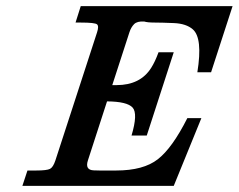

<svg xmlns="http://www.w3.org/2000/svg" viewBox="-20 -608 781 628"><path d="M548.3 0H53.2L69.8 -50.3H98.1Q133.3 -50.3 143.6 -55.7Q153.8 -61 161.1 -83L297.4 -502Q304.2 -522.5 297.4 -528.3Q290.5 -534.2 244.6 -534.2H227.1L244.1 -587.9H740.7L670.4 -371.6H625.5Q643.6 -483.9 610.4 -512.2Q588.9 -530.8 548.8 -532.5Q508.8 -534.2 485.6 -534.2Q462.4 -534.2 451.7 -537.6Q428.7 -539.1 418.7 -529.1Q408.7 -519 403.3 -502.4L347.2 -329.6H361.3Q439 -329.6 474.6 -386.2Q487.3 -406.2 498.5 -437H548.3L460 -164.6H410.2Q431.6 -236.3 413.8 -256.1Q396 -275.9 330.1 -276.4L267.6 -83.5Q257.3 -52.2 286.1 -50.8Q294.9 -50.3 305.7 -50.3H359.9Q449.2 -50.3 496.3 -87.2Q543.5 -124 592.8 -221.7H638.7Z"/></svg>

Font: RIT Rachana
Style: Bold Italic
Weight: 700
Designer: Hussain KH
Version: 1.4.7